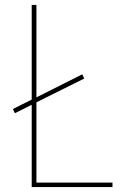

<svg xmlns="http://www.w3.org/2000/svg" viewBox="-20 -755 540 775"><path d="M108 0V-332L40 -298L32 -315L108 -353V-735H127V-362L312 -455L320 -438L127 -342V-18H434V0Z"/></svg>

Font: Iosevka Curly Thin
Style: Regular
Weight: 100
Monospace: yes
Designer: Belleve Invis
Foundry: Belleve Invis
Version: Version 22.1.2; ttfautohint (v1.8.4)